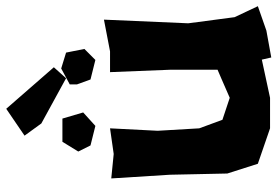

<svg xmlns="http://www.w3.org/2000/svg" viewBox="-157 -711 888 614"><g transform="rotate(-90 287.0 -404.0)"><path d="M363.3 -496.1 371.1 -300.8V-152.3L343.8 -140.6L281.2 -113.3L210.9 -136.7L183.6 -210.9L175.8 -343.8L183.6 -496.1L101.6 -484.4L23.4 -492.2L35.2 -304.7L39.1 -121.1L70.3 -23.4L183.6 15.6H281.2L403.3 -10.7L410.2 19.5L496.1 3.9L574.2 -23.4L539.1 -97.7L519.5 -246.1L531.2 -515.6L429.7 -496.1ZM109.4 -597.7 128.9 -558.6 191.4 -543 234.4 -582 214.8 -648.4H140.6ZM324.2 -601.6 339.8 -558.6 402.3 -543 437.5 -578.1 425.8 -636.7 375 -652.3 324.2 -625ZM160.2 -769.5 199.2 -715.8 343.8 -636.7 378.9 -675.8 246.1 -828.1Z"/></g></svg>

Font: MaokenAssortedSans-TC
Style: Regular
Weight: 500
Version: Version 0.83